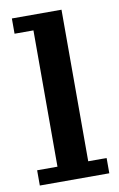

<svg xmlns="http://www.w3.org/2000/svg" viewBox="-81 -735 486 781"><g transform="rotate(-10 162.5 -344.5)"><path d="M19 0V-63H103V-626H25V-689H230V-63H306V0Z"/></g></svg>

Font: Montagu Slab 120pt Medium
Style: Regular
Weight: 500
Designer: Florian Karsten
Foundry: Florian Karsten
Version: Version 1.000